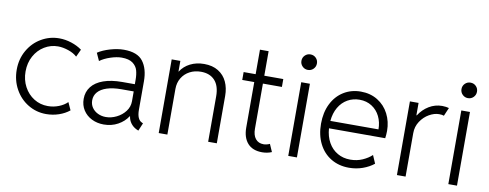

<svg xmlns="http://www.w3.org/2000/svg" viewBox="-61 -1015 3370 1322"><g transform="rotate(10 1623.5 -353.5)"><path d="M46.4 -260.3Q46.4 -335.4 81.1 -395.8Q115.7 -456.1 173.6 -489.7Q231.4 -523.4 298.3 -523.4Q340.8 -523.4 383.5 -509.5Q426.3 -495.6 458 -472.2L433.6 -419.4Q411.1 -440.9 372.3 -454.1Q333.5 -467.3 299.3 -467.3Q248.5 -467.3 204.6 -440.7Q160.6 -414.1 134.5 -366.5Q108.4 -318.8 108.4 -258.8Q108.4 -200.2 133.8 -152.6Q159.2 -105 202.9 -77.6Q246.6 -50.3 299.8 -50.3Q340.3 -50.3 377 -64.9Q413.6 -79.6 435.5 -102.1L460 -48.3Q428.7 -22.9 386.5 -8.5Q344.2 5.9 297.9 5.9Q229 5.9 171.4 -29.1Q113.8 -64 80.1 -125Q46.4 -186 46.4 -260.3Z M535.2 -142.6Q535.2 -191.9 563.5 -228Q591.8 -264.2 646 -283.4Q700.2 -302.7 776.4 -302.7H864.7V-333.5Q864.7 -370.1 856.7 -398.9Q848.6 -427.7 822 -447.5Q795.4 -467.3 744.6 -467.3Q710 -467.3 666.5 -452.9Q623 -438.5 593.8 -417L569.3 -470.7Q604 -493.7 655 -508.5Q706.1 -523.4 750 -523.4Q845.2 -523.4 884 -471.9Q922.9 -420.4 922.9 -333V-134.3Q922.9 -65.9 959.5 -50.3L966.8 -46.9L943.8 7.8L930.7 2Q905.8 -9.8 889.9 -31.2Q874 -52.7 870.6 -79.1H868.2Q844.2 -41 800 -16.6Q755.9 7.8 701.2 7.8Q654.8 7.8 616.9 -11Q579.1 -29.8 557.1 -64Q535.2 -98.1 535.2 -142.6ZM706.5 -45.4Q744.1 -45.4 781 -63.5Q817.9 -81.5 841.8 -113Q865.7 -144.5 865.7 -183.1V-252.4H779.8Q720.7 -252.4 679.2 -239Q637.7 -225.6 616.2 -200.9Q594.7 -176.3 594.7 -142.6Q594.7 -114.3 609.6 -92.3Q624.5 -70.3 650.1 -57.9Q675.8 -45.4 706.5 -45.4Z M1085 -515.1H1145.5V-440.9H1147Q1171.4 -479.5 1214.4 -501.2Q1257.3 -522.9 1311.5 -522.9Q1370.1 -522.9 1410.6 -497.8Q1451.2 -472.7 1471.2 -429.4Q1491.2 -386.2 1491.2 -331.1V0H1430.7V-317.9Q1430.7 -390.6 1396 -428.5Q1361.3 -466.3 1298.8 -466.3Q1255.4 -466.3 1220.5 -447.8Q1185.5 -429.2 1165.5 -395.8Q1145.5 -362.3 1145.5 -319.3V0H1085Z M1671.9 -142.1V-460H1587.9V-515.1H1671.9V-686.5H1732.4V-515.1H1865.2V-460H1732.4V-144.5Q1732.4 -99.6 1752.4 -74.5Q1772.5 -49.3 1809.1 -49.3Q1830.1 -49.3 1852.1 -59.6L1875.5 -6.3Q1844.2 6.8 1809.1 6.8Q1741.7 6.8 1706.8 -32.7Q1671.9 -72.3 1671.9 -142.1Z M1990.7 -515.1H2051.3V0H1990.7ZM1966.3 -660.6Q1966.3 -683.6 1982.2 -699.2Q1998 -714.8 2020.5 -714.8Q2043.5 -714.8 2059.1 -699.2Q2074.7 -683.6 2074.7 -660.6Q2074.7 -638.2 2059.1 -622.3Q2043.5 -606.4 2020.5 -606.4Q1998 -606.4 1982.2 -622.3Q1966.3 -638.2 1966.3 -660.6Z M2174.3 -257.8Q2174.3 -336.9 2204.1 -397Q2233.9 -457 2286.9 -490Q2339.8 -522.9 2407.2 -522.9Q2473.6 -522.9 2524.7 -491.5Q2575.7 -460 2603.3 -406Q2630.9 -352.1 2630.9 -287.6Q2630.9 -274.4 2629.6 -259Q2628.4 -243.7 2627 -235.8H2233.9Q2237.8 -179.2 2261.7 -137Q2285.6 -94.7 2325.2 -71.8Q2364.7 -48.8 2415 -48.8Q2461.4 -48.8 2500 -65.9Q2538.6 -83 2564.5 -107.4L2588.9 -50.8Q2556.2 -24.4 2511.2 -8.3Q2466.3 7.8 2415.5 7.8Q2344.7 7.8 2289.8 -25.1Q2234.9 -58.1 2204.6 -118.4Q2174.3 -178.7 2174.3 -257.8ZM2570.8 -287.6Q2570.8 -337.4 2550.8 -378.2Q2530.8 -418.9 2493.7 -442.6Q2456.5 -466.3 2408.2 -466.3Q2362.3 -466.3 2324.5 -444.8Q2286.6 -423.3 2262.9 -382.8Q2239.3 -342.3 2234.4 -287.6Z M2750.5 -515.1H2811V-428.7H2814Q2841.3 -471.7 2883.5 -497.3Q2925.8 -522.9 2975.6 -522.9Q2988.8 -522.9 3002 -521Q3015.1 -519 3022.9 -516.6L2998 -458.5Q2985.8 -463.4 2963.9 -463.4Q2930.7 -463.4 2895 -443.1Q2859.4 -422.9 2835.2 -386.2Q2811 -349.6 2811 -303.7V0H2750.5Z M3109.9 -515.1H3170.4V0H3109.9ZM3085.4 -660.6Q3085.4 -683.6 3101.3 -699.2Q3117.2 -714.8 3139.6 -714.8Q3162.6 -714.8 3178.2 -699.2Q3193.8 -683.6 3193.8 -660.6Q3193.8 -638.2 3178.2 -622.3Q3162.6 -606.4 3139.6 -606.4Q3117.2 -606.4 3101.3 -622.3Q3085.4 -638.2 3085.4 -660.6Z"/></g></svg>

Font: Reddit Sans Light
Style: Regular
Weight: 300
Designer: Stephen Hutchings
Foundry: Reddit
Version: Version 1.013